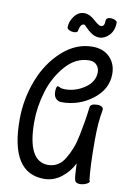

<svg xmlns="http://www.w3.org/2000/svg" viewBox="-99 -940 695 1039"><g transform="rotate(10 248.0 -420.5)"><path d="M240 -385Q221 -385 208.5 -398Q196 -411 196 -435Q196 -467 207 -467Q208 -467 218 -462Q228 -457 245 -457Q304 -457 354.5 -491.5Q405 -526 405 -579Q405 -601 390.5 -617.5Q376 -634 349 -634Q276 -634 220 -570.5Q164 -507 138.5 -422.5Q113 -338 113 -255Q113 -38 227 -38Q255 -38 278.5 -52Q302 -66 318.5 -94Q335 -122 347 -152Q359 -182 368 -226.5Q377 -271 382.5 -304Q388 -337 394 -385Q397 -405 435 -405Q449 -405 459 -398.5Q469 -392 466 -379Q453 -311 453 -216Q453 -69 462 3Q465 8 465 10Q465 19 448 26.5Q431 34 414 34Q391 34 386 18Q381 2 379 -55Q378 -67 378 -73Q354 -24 311.5 8Q269 40 218 40Q33 40 33 -253Q33 -365 72.5 -469Q112 -573 187.5 -641.5Q263 -710 354 -710Q414 -710 449 -674Q484 -638 484 -583Q484 -499 409.5 -442Q335 -385 240 -385ZM261 -783Q261 -770 238 -770Q225 -770 213.5 -776Q202 -782 202 -790Q202 -822 224 -851.5Q246 -881 278 -881Q308 -881 336.5 -854.5Q365 -828 378 -828Q398 -828 398 -859Q398 -879 425 -879Q437 -879 448 -873.5Q459 -868 459 -861Q459 -817 434 -791Q409 -765 380 -765Q357 -765 337 -778.5Q317 -792 304.5 -806Q292 -820 287 -820Q268 -820 261 -783Z"/></g></svg>

Font: Grand Hotel
Style: Regular
Weight: 400
Designer: Brian J. Bonislawsky & Jim Lyles for Astigmatic (AOETI)
Foundry: Astigmatic (AOETI)
Version: Version 001.000